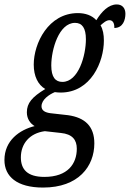

<svg xmlns="http://www.w3.org/2000/svg" viewBox="-58 -605 585 865"><path d="M136 240C296 240 367 144 367 41C367 -36 325 -75 249 -86L169 -95C147 -98 129 -106 129 -126C129 -156 163 -179 189 -190C197 -189 205 -188 215 -188C352 -188 410 -327 410 -422C410 -449 406 -472 395 -491C407 -501 420 -514 435 -514C451 -514 458 -499 457 -479C496 -479 507 -515 507 -543C507 -567 494 -585 468 -585C431 -585 400 -553 376 -514C356 -536 326 -546 293 -546C160 -546 94 -410 94 -314C94 -262 113 -223 146 -204C86 -168 63 -140 63 -99C63 -69 79 -48 98 -37C30 -20 -38 28 -38 116C-38 190 18 240 136 240ZM223 -236C192 -236 173 -257 173 -310C173 -381 207 -502 280 -502C312 -502 329 -479 329 -428C329 -356 296 -236 223 -236ZM142 192C64 192 36 157 36 104C36 43 75 -5 144 -14L216 -6C268 -1 288 25 288 65C288 132 248 192 142 192Z"/></svg>

Font: Noto Serif ExtraCondensed
Style: Italic
Weight: 400
Width: 2
Italic angle: -12°
Designer: Monotype Design Team
Foundry: Monotype Imaging Inc.
Version: Version 2.014